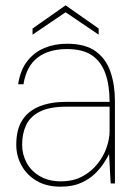

<svg xmlns="http://www.w3.org/2000/svg" viewBox="-20 -688 510 720"><path d="M207 12Q154 12 117 -10Q80 -32 60.5 -68Q41 -104 41 -145Q41 -203 64 -238Q87 -273 129 -289.5Q171 -306 227 -306H391Q391 -367 375.5 -411.5Q360 -456 325.5 -480Q291 -504 231 -504Q163 -504 121 -472Q79 -440 68 -372H48Q56 -425 82 -458.5Q108 -492 146.5 -508Q185 -524 231 -524Q300 -524 339 -495.5Q378 -467 394.5 -418Q411 -369 411 -309V0H395L389 -110Q383 -98 370 -77.5Q357 -57 336 -36.5Q315 -16 283.5 -2Q252 12 207 12ZM208 -8Q255 -8 289 -26.5Q323 -45 346 -74Q369 -103 380 -135.5Q391 -168 391 -197V-288H230Q166 -288 129.5 -269.5Q93 -251 78 -219Q63 -187 63 -145Q63 -109 80 -77.5Q97 -46 130 -27Q163 -8 208 -8ZM102 -558V-581L226 -668L350 -581V-558L226 -642Z"/></svg>

Font: DM Sans 12pt Thin
Style: Regular
Weight: 250
Version: Version 4.004;gftools[0.9.30]